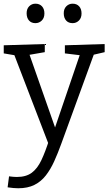

<svg xmlns="http://www.w3.org/2000/svg" viewBox="-26 -767 579 1026"><path d="M14.7 234 22.3 175.3Q34.3 177 44.5 177.8Q54.7 178.7 64 178.7Q113.3 178.7 143.7 156.2Q174 133.7 195.2 88.8Q216.3 44 237.7 -23L235 7L48 -479.7L59 -470.7L-6 -481.7V-525L213.3 -531.7V-488.3L123.3 -472.7L129.3 -481.7L278.3 -57.3L259.7 -61L402.7 -480.3L408.7 -471L320.7 -481.7V-525L533.3 -531.7V-488.3L463.3 -472L477.3 -481L301.3 1.7Q283 52.3 263.5 95.3Q244 138.3 218.8 170.7Q193.7 203 158 221Q122.3 239 71.3 239Q47.7 239 14.7 234ZM362 -643.3Q340 -643.3 327.5 -657.2Q315 -671 314.7 -695Q314.3 -719.3 328.3 -733.3Q342.3 -747.3 362 -747.3Q384 -747.3 396.8 -733.3Q409.7 -719.3 409.7 -695Q409.7 -671 395.7 -657.2Q381.7 -643.3 362 -643.3ZM163.3 -643.3Q141.7 -643.3 129.2 -657.2Q116.7 -671 116.3 -695Q116 -719.3 129.8 -733.3Q143.7 -747.3 163.3 -747.3Q185.3 -747.3 198.3 -733.3Q211.3 -719.3 211.3 -695Q211.3 -671 197.2 -657.2Q183 -643.3 163.3 -643.3Z"/></svg>

Font: Bitter Thin
Style: Regular
Weight: 100
Designer: Sol Matas, and Bitter project Authors
Foundry: Sol Matas
Version: Version 2.002